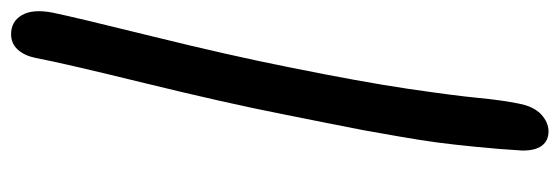

<svg xmlns="http://www.w3.org/2000/svg" viewBox="-353 -546 1014 348"><g transform="rotate(-90 154.0 -372.0)"><path d="M89.8 115.2Q72.8 115.2 63.7 102.8Q54.7 90.3 55.2 66.9Q57.6 25.9 61.8 -15.6Q65.9 -57.1 69.6 -85.2Q73.2 -113.3 81.1 -158.4Q88.9 -203.6 92.3 -221.7Q95.7 -239.7 106.4 -293.2Q117.2 -346.7 120.1 -361.8Q141.1 -468.8 177.2 -616.2Q213.4 -763.7 223.1 -814.9Q227.1 -834.5 238 -846.7Q249 -858.9 266.1 -858.9Q289.1 -858.9 300.5 -839.4Q312 -819.8 305.2 -784.2Q296.9 -743.7 262.2 -603.3Q227.5 -462.9 206.1 -355Q179.7 -224.6 167.2 -140.4Q154.8 -56.2 150.6 -12.7Q146.5 30.8 140.1 62Q134.8 88.9 120.4 102.1Q106 115.2 89.8 115.2Z"/></g></svg>

Font: Shantell Sans Irregular Bouncy
Style: Italic
Weight: 400
Italic angle: -11.31°
Designer: Stephen Nixon, Anya Danilova, Shantell Martin
Foundry: Arrow Type
Version: Version 1.006;[9816181b4]